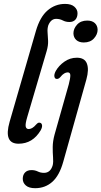

<svg xmlns="http://www.w3.org/2000/svg" viewBox="-20 -746 532 1008"><path d="M321.5 -725.5Q354 -725.5 370.5 -710.8Q387 -696 387 -676.5Q387 -655.5 376 -643Q365 -630.5 344.5 -630.5Q325 -630.5 309.5 -638.8Q294 -647 274.5 -647Q247.5 -647 233.5 -613Q228 -595 229.8 -575.2Q231.5 -555.5 232.5 -531.5Q233.5 -507.5 225 -478L123 -131.5Q112 -94.5 115 -81.5Q118 -68.5 130.5 -68.5Q139 -68.5 148.8 -73.8Q158.5 -79 171.5 -94Q181 -104.5 189.5 -101.5Q198 -100.5 200.5 -90Q203 -79.5 194 -62.5Q152 8.5 77.5 8.5Q-2.5 8.5 30.5 -106.5L168.5 -583.5Q190 -657.5 230 -691.5Q270 -725.5 321.5 -725.5ZM420 -523Q394.5 -523 380.2 -536.2Q366 -549.5 365.5 -571Q365.5 -595.5 384.8 -616.8Q404 -638 438 -638Q463.5 -638 477.8 -624.8Q492 -611.5 492.5 -590Q492.5 -565.5 473.2 -544.2Q454 -523 420 -523ZM433.5 -329 312 103.5Q292 175.5 254.5 208.8Q217 242 164.5 242Q132 242 115.8 227.8Q99.5 213.5 99.5 193Q99.5 172 111.5 159.5Q123.5 147 145.5 147Q163.5 147 178.2 154.2Q193 161.5 211 161.5Q245.5 161.5 257 120.5Q260.5 103.5 258.5 79.5Q256.5 55.5 256.8 25.5Q257 -4.5 266.5 -39.5L341 -303Q349.5 -335.5 349.2 -350.8Q349 -366 335.5 -366Q326.5 -366 316.8 -360.2Q307 -354.5 296 -340.5Q286 -329.5 275 -332Q267.5 -333.5 265.5 -344.5Q263.5 -355.5 272.5 -373Q288.5 -401.5 318 -422.2Q347.5 -443 383.5 -443Q424.5 -443 436.2 -412.2Q448 -381.5 433.5 -329Z"/></svg>

Font: Fraunces 144pt S100
Style: Italic
Weight: 400
Italic angle: -16°
Version: Version 1.000; ttfautohint (v1.8.3)